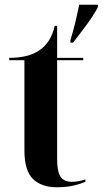

<svg xmlns="http://www.w3.org/2000/svg" viewBox="-20 -780 433 810"><path d="M277 -610Q288 -645 298 -687Q308 -729 314 -760H393V-750Q376 -717 345 -675Q314 -633 288 -600H277ZM219 10Q155 10 119 -25Q83 -60 83 -147V-526H19V-536Q99 -536 145 -567Q195 -600 211 -671H221V-536H331V-526H221V-107Q221 -56 235.5 -34.5Q250 -13 282 -13Q294 -13 308 -15Q322 -17 340 -23V-13Q325 -6 294 2Q263 10 219 10Z"/></svg>

Font: Noto Serif Display Condensed
Style: Bold
Weight: 700
Width: 3
Designer: Monotype Design Team
Foundry: Monotype Imaging Inc.
Version: Version 2.009